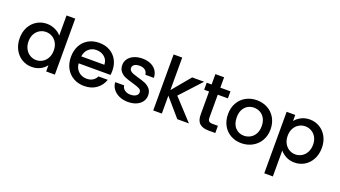

<svg xmlns="http://www.w3.org/2000/svg" viewBox="-74 -1431 4218 2385"><g transform="rotate(20 2034.5 -239.0)"><path d="M37.1 -277.8Q37.1 -360.8 71.5 -424.8Q106 -488.8 165.5 -524.4Q225.1 -560.1 297.9 -560.1Q352.1 -560.1 404.5 -536.6Q457 -513.2 487.8 -474.1V-740.2H603V0H487.8V-83Q460 -43 410.4 -17.1Q360.8 8.8 296.9 8.8Q225.1 8.8 165.5 -27.6Q106 -64 71.5 -129.4Q37.1 -194.8 37.1 -277.8ZM153.8 -277.8Q153.8 -220.7 177.5 -177.7Q201.2 -134.8 239.5 -112.3Q277.8 -89.8 320.8 -89.8Q364.7 -89.8 402.8 -111.8Q440.9 -133.8 464.4 -176.5Q487.8 -219.2 487.8 -275.9Q487.8 -333 464.4 -375Q440.9 -417 403.1 -439Q365.2 -460.9 320.8 -460.9Q276.9 -460.9 239 -439.5Q201.2 -418 177.5 -376.5Q153.8 -335 153.8 -277.8Z M714.8 -275.9Q714.8 -360.8 749.3 -425.5Q783.7 -490.2 846.2 -525.1Q908.7 -560.1 989.7 -560.1Q1067.9 -560.1 1128.9 -526.1Q1189.9 -492.2 1223.9 -430.7Q1257.8 -369.1 1257.8 -289.1Q1257.8 -257.8 1253.9 -232.9H832.5Q837.4 -167 881.6 -127Q925.8 -86.9 989.7 -86.9Q1081.5 -86.9 1119.6 -164.1H1242.7Q1217.8 -87.9 1152.3 -39.6Q1086.9 8.8 989.7 8.8Q910.6 8.8 848.1 -26.6Q785.6 -62 750.2 -126.5Q714.8 -190.9 714.8 -275.9ZM833.5 -325.2H1138.7Q1137.7 -388.2 1093.8 -426Q1049.8 -463.9 984.9 -463.9Q925.8 -463.9 883.8 -426.5Q841.8 -389.2 833.5 -325.2Z M1339.4 -168.9H1457.5Q1460.4 -133.8 1491 -110.4Q1521.5 -86.9 1567.4 -86.9Q1615.2 -86.9 1641.8 -105.5Q1668.5 -124 1668.5 -152.8Q1668.5 -183.6 1638.9 -198.7Q1609.4 -213.9 1545.4 -231.9Q1483.4 -249 1444.3 -264.9Q1405.3 -280.8 1377 -314Q1348.6 -347.2 1348.6 -400.9Q1348.6 -444.8 1374.5 -481.4Q1400.4 -518.1 1449 -539.1Q1497.6 -560.1 1560.5 -560.1Q1654.8 -560.1 1712.2 -512.5Q1769.5 -464.8 1773.4 -382.8H1659.7Q1656.7 -419.9 1629.6 -441.9Q1602.5 -463.9 1556.6 -463.9Q1511.7 -463.9 1487.5 -447Q1463.4 -430.2 1463.4 -401.9Q1463.4 -379.9 1479.5 -365Q1495.6 -350.1 1518.6 -341.6Q1541.5 -333 1586.4 -319.8Q1646.5 -303.7 1685.1 -287.4Q1723.6 -271 1751.5 -239Q1779.3 -207 1780.3 -153.8Q1780.3 -106.9 1754.4 -70.1Q1728.5 -33.2 1680.9 -12.2Q1633.3 8.8 1569.3 8.8Q1504.4 8.8 1452.9 -14.6Q1401.4 -38.1 1371.3 -78.6Q1341.3 -119.1 1339.4 -168.9Z M1903.3 0V-740.2H2017.1V-310.1L2217.3 -550.8H2375L2121.1 -274.9L2375 0H2221.2L2017.1 -236.8V0Z M2409.7 -458V-550.8H2474.6V-688H2589.8V-550.8H2723.6V-458H2589.8V-152.8Q2589.8 -122.1 2604.2 -108.6Q2618.7 -95.2 2653.8 -95.2H2723.6V0H2633.8Q2556.6 0 2515.6 -35.9Q2474.6 -71.8 2474.6 -152.8V-458Z M2791.5 -275.9Q2791.5 -359.9 2828.4 -425Q2865.2 -490.2 2929.4 -525.1Q2993.7 -560.1 3072.3 -560.1Q3151.4 -560.1 3215.3 -525.1Q3279.3 -490.2 3316.4 -425Q3353.5 -359.9 3353.5 -275.9Q3353.5 -191.9 3315.4 -127Q3277.3 -62 3211.9 -26.6Q3146.5 8.8 3067.4 8.8Q2989.3 8.8 2926.3 -26.6Q2863.3 -62 2827.4 -126.5Q2791.5 -190.9 2791.5 -275.9ZM2907.2 -275.9Q2907.2 -187 2952.9 -138.4Q2998.5 -89.8 3067.4 -89.8Q3111.3 -89.8 3149.9 -110.8Q3188.5 -131.8 3212.4 -173.8Q3236.3 -215.8 3236.3 -275.9Q3236.3 -335.9 3213.4 -377.4Q3190.4 -418.9 3152.3 -439.9Q3114.3 -460.9 3070.3 -460.9Q3026.4 -460.9 2989 -439.9Q2951.7 -418.9 2929.4 -377.4Q2907.2 -335.9 2907.2 -275.9Z M3466.3 262.2V-550.8H3580.1V-470.2Q3608.9 -507.8 3658.9 -533.9Q3709 -560.1 3772 -560.1Q3843.8 -560.1 3903.3 -524.4Q3962.9 -488.8 3997.1 -424.8Q4031.2 -360.8 4031.2 -277.8Q4031.2 -194.8 3997.1 -129.4Q3962.9 -64 3903.6 -27.6Q3844.2 8.8 3772 8.8Q3709 8.8 3660.2 -16.6Q3611.3 -42 3580.1 -80.1V262.2ZM3580.1 -275.9Q3580.1 -218.8 3603.5 -176.3Q3627 -133.8 3665.5 -111.8Q3704.1 -89.8 3747.1 -89.8Q3791 -89.8 3829.6 -112.3Q3868.2 -134.8 3891.6 -178Q3915 -221.2 3915 -277.8Q3915 -335 3891.6 -376.5Q3868.2 -418 3829.6 -439.5Q3791 -460.9 3747.1 -460.9Q3704.1 -460.9 3665.5 -439Q3627 -417 3603.5 -375Q3580.1 -333 3580.1 -275.9Z"/></g></svg>

Font: Poppins Medium
Style: Regular
Weight: 500
Designer: Ninad Kale (Devanagari), Jonny Pinhorn (Latin)
Foundry: Indian Type Foundry
Version: 4.004